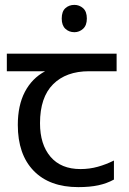

<svg xmlns="http://www.w3.org/2000/svg" viewBox="-20 -757 530 787"><path d="M285 -737Q305 -737 320.5 -723.5Q336 -710 336 -681Q336 -653 320.5 -639Q305 -625 285 -625Q263 -625 248 -639Q233 -653 233 -681Q233 -710 248 -723.5Q263 -737 285 -737ZM301 10Q183 10 118 -57Q53 -124 53 -245Q53 -325 82 -380.5Q111 -436 165 -465H8V-537H458V-465H345Q251 -465 197.5 -411.5Q144 -358 144 -252Q144 -165 187 -114.5Q230 -64 310 -64Q347 -64 381 -73.5Q415 -83 447 -99V-21Q418 -5 383 2.5Q348 10 301 10Z"/></svg>

Font: hexuoriya05
Style: Book
Weight: 400
Designer: Jelle Bosma - Monotype Design Team
Foundry: Monotype Imaging Inc.
Version: Version 2.003